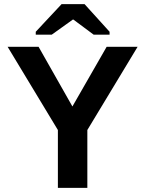

<svg xmlns="http://www.w3.org/2000/svg" viewBox="-20 -916 707 936"><path d="M405.8 -282.2V0H262.2V-282.2L17.1 -688H168L333 -397L500 -688H650.9ZM514.2 -761.2V-747.1H436.5L337.4 -820.8H335.4L232.4 -747.1H154.3V-761.2L280.3 -896H392.1Z"/></svg>

Font: Arial
Style: Bold
Weight: 700
Designer: Steve Matteson
Foundry: Ascender Corporation
Version: Version 2.00.3